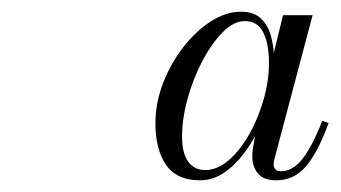

<svg xmlns="http://www.w3.org/2000/svg" viewBox="-20 -784 582 328"><path d="M321.5 -476Q282 -476 263.8 -502.2Q245.5 -528.5 245.5 -573.5Q245.5 -608 258.5 -641.8Q271.5 -675.5 293 -703.2Q314.5 -731 340.2 -747.5Q366 -764 391.5 -764Q414 -764 426.2 -752Q438.5 -740 443.5 -720.2Q448.5 -700.5 448.5 -677.5Q448.5 -652.5 442.2 -624.8Q436 -597 424.8 -570.5Q413.5 -544 397.5 -522.8Q381.5 -501.5 362.5 -488.8Q343.5 -476 321.5 -476ZM330.5 -493.5Q351.5 -493.5 371 -510.5Q390.5 -527.5 406 -555Q421.5 -582.5 430.5 -614.5Q439.5 -646.5 439.5 -676.5Q439.5 -709 429.8 -728.5Q420 -748 398.5 -748Q379 -748 360 -728.5Q341 -709 325.2 -678.8Q309.5 -648.5 300.2 -614.5Q291 -580.5 291 -551Q291 -522 301.5 -507.8Q312 -493.5 330.5 -493.5ZM452 -476Q430.5 -476 420.8 -487.5Q411 -499 411 -517Q411 -522 411.5 -526Q412 -530 412.5 -533L421 -581L436.5 -628L445 -682.5L463.5 -758H514L449 -513Q447.5 -508 447.5 -503.5Q447.5 -491.5 460 -491.5Q473 -491.5 484.5 -500.2Q496 -509 507.2 -528Q518.5 -547 530.5 -577.5L541.5 -574Q522.5 -522.5 502.2 -499.2Q482 -476 452 -476Z"/></svg>

Font: Bodoni Moda
Style: Italic
Weight: 400
Italic angle: -13°
Designer: Owen Earl
Foundry: indestructible type
Version: Version 2.005